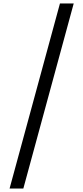

<svg xmlns="http://www.w3.org/2000/svg" viewBox="-20 -819 476 1098"><path d="M322.8 -799H401.5L113.5 259H34.8Z"/></svg>

Font: Noto Serif Sinhala
Style: Regular
Weight: 400
Designer: Jelle Bosma - Monotype Design Team
Foundry: Monotype Imaging Inc.
Version: Version 2.006